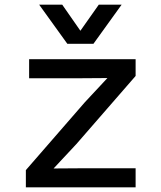

<svg xmlns="http://www.w3.org/2000/svg" viewBox="-20 -804 690 824"><path d="M91 0V-74L344 -365L441 -469L297 -468H105V-550H562V-478L308 -186L210 -81L354 -82H562V0ZM148 -784H247L325 -672L404 -784H502L381 -616H269Z"/></svg>

Font: Azeret Mono Thin
Style: Regular
Weight: 400
Version: Version 1.002